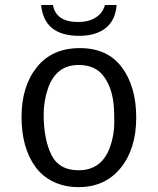

<svg xmlns="http://www.w3.org/2000/svg" viewBox="-20 -747 640 779"><path d="M67.4 0ZM298.8 -56.2Q392.1 -56.2 425.8 -148.9Q443.8 -198.7 443.8 -251.2Q443.8 -303.7 439.9 -333Q431.2 -399.4 397.7 -441.4Q364.3 -483.4 298.8 -483.4Q208 -483.4 174.8 -388.7Q157.2 -337.9 157.2 -282.2Q157.2 -183.6 188 -119.9Q218.8 -56.2 298.8 -56.2ZM298.8 12.2Q241.2 12.2 196.3 -9.8Q151.4 -31.7 123.5 -70.3Q67.4 -147.9 67.4 -272.5Q67.4 -397 129.4 -474.4Q191.4 -551.8 304 -551.8Q416.5 -551.8 474.6 -473.6Q532.7 -395.5 532.7 -269.5Q532.7 -143.6 469.7 -65.7Q406.7 12.2 298.8 12.2ZM194.8 -726.6Q207.5 -657.7 296.9 -657.7Q339.4 -657.7 368.2 -675.8Q397 -693.8 405.8 -726.6H453.1Q448.7 -665 408.9 -633.3Q369.1 -601.6 301.3 -601.6Q158.7 -601.6 147 -726.6Z"/></svg>

Font: Oxygen Mono
Style: Regular
Weight: 400
Designer: Vernon Adams
Foundry: Vernon Adams
Version: Version 0.201; ttfautohint (v0.8) -r 50 -G 200 -x